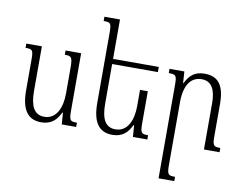

<svg xmlns="http://www.w3.org/2000/svg" viewBox="-99 -902 1651 1286"><g transform="rotate(10 726.5 -258.5)"><path d="M215 10C281 10 318 -24 344 -79H348L354 0H452V-29C406 -29 399 -34 399 -103V-492H293V-463C337 -463 346 -458 346 -383V-208C346 -111 310 -30 229 -30C159 -30 132 -88 132 -189V-492H26V-463C73 -463 79 -458 79 -392V-184C79 -47 127 10 215 10Z M883 -319H830V-208C830 -111 794 -30 713 -30C643 -30 616 -85 616 -189V-457H927V-492H616V-760H510V-731C557 -731 563 -726 563 -660V-184C563 -47 611 10 699 10C765 10 802 -24 828 -79H832L838 0H936V-29C890 -29 883 -34 883 -103Z M1427 -29C1381 -29 1374 -35 1374 -102V-318C1374 -444 1332 -501 1238 -501C1173 -501 1137 -471 1109 -414H1106L1101 -492H1000V-463C1049 -463 1055 -457 1055 -392V243H1162V214C1115 214 1108 209 1108 142V-284C1108 -398 1150 -461 1225 -461C1296 -461 1321 -402 1321 -314V0H1427Z"/></g></svg>

Font: Noto Serif Armenian Condensed Light
Style: Regular
Weight: 300
Width: 3
Designer: Monotype Design Team
Foundry: Monotype Imaging Inc.
Version: Version 2.008